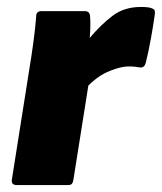

<svg xmlns="http://www.w3.org/2000/svg" viewBox="-20 -532 466 552"><path d="M28 0Q12 0 14 -15L70 -369Q75 -402 78.5 -430.5Q82 -459 84 -485Q84 -500 99 -500H224Q238 -500 239 -485Q241 -459 238 -423Q270 -461 303.5 -486.5Q337 -512 385 -512Q408 -512 417 -508Q424 -505 425 -501Q426 -497 425 -490Q421 -461 414 -422Q407 -383 399 -351Q395 -337 383 -338Q377 -339 369 -340Q361 -341 349 -341Q328 -341 295.5 -328Q263 -315 234 -286L191 -15Q190 -8 187 -4Q184 0 176 0Z"/></svg>

Font: Sofia Sans ExtraBlack
Style: Italic
Weight: 1000
Italic angle: -9°
Designer: Botio Nikoltchev, Ani Petrova
Foundry: lettersoup
Version: Version 4.100; ttfautohint (v1.8.4.7-5d5b)